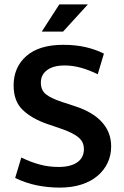

<svg xmlns="http://www.w3.org/2000/svg" viewBox="-20 -844 566 874"><path d="M268 -640Q324 -640 369.5 -629.5Q415 -619 453 -600L425 -506Q384 -526 347 -536Q310 -546 274 -546Q223 -546 194.5 -525Q166 -504 166 -468Q166 -433 189.5 -414.5Q213 -396 265 -379L326 -359Q404 -333 445 -287Q486 -241 486 -178Q486 -137 470 -103Q454 -69 424 -43.5Q394 -18 350.5 -4Q307 10 252 10Q198 10 147 -0.5Q96 -11 49 -34L77 -127Q120 -106 161 -95Q202 -84 247 -84Q301 -84 331.5 -105Q362 -126 362 -166Q362 -180 357 -192.5Q352 -205 339.5 -216.5Q327 -228 305 -239Q283 -250 250 -261L194 -280Q125 -304 83.5 -343.5Q42 -383 42 -455Q42 -538 100 -589Q158 -640 268 -640ZM267 -700H170L250 -824H380Z"/></svg>

Font: Mukta Malar SemiBold
Style: Regular
Weight: 600
Designer: Aadarsh Rajan, Girish Dalvi, Yashodeep Gholap
Foundry: Ek Type
Version: Version 2.538;PS 1.000;hotconv 16.6.51;makeotf.lib2.5.65220;